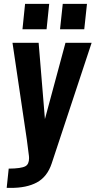

<svg xmlns="http://www.w3.org/2000/svg" viewBox="-20 -794 482 968"><path d="M93.3 -646.5 106.4 -774.4H228L214.8 -646.5ZM282.7 -646.5 296.4 -774.4H418.5L404.8 -646.5ZM13.7 153.3 23.9 56.2Q87.4 55.7 108.4 43.9Q126.5 33.7 126.5 3.4Q126.5 -1.5 126 -6.8Q124 -27.8 115.2 -90.8L43 -578.1H174.8L206.5 -193.8L310.1 -578.1H441.9L240.7 29.8Q218.3 97.7 165.5 126Q113.8 153.8 32.7 153.3Q31.2 153.3 29.8 153.3Z"/></svg>

Font: Oswald
Style: Medium
Weight: 500
Designer: Vernon Adams
Foundry: Vernon Adams
Version: 3.0; ttfautohint (v0.94.23-7a4d-dirty) -l 8 -r 50 -G 150 -x 